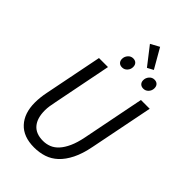

<svg xmlns="http://www.w3.org/2000/svg" viewBox="-287 -1066 1175 1175"><g transform="rotate(45 300.0 -478.5)"><path d="M255 12Q162 12 113 -41Q64 -94 64 -186Q64 -230 74 -279L149 -656H227L152 -277Q147 -254 144 -234Q141 -214 141 -195Q141 -128 172 -91.5Q203 -55 265 -55Q293 -55 318.5 -65Q344 -75 365.5 -98.5Q387 -122 404 -159.5Q421 -197 432 -252L512 -656H588L506 -244Q492 -172 467.5 -123Q443 -74 411 -44Q379 -14 339.5 -1Q300 12 255 12ZM289 -715Q272 -715 262 -725Q252 -735 252 -752Q252 -772 265.5 -787.5Q279 -803 299 -803Q316 -803 326 -793Q336 -783 336 -765Q336 -745 322.5 -730Q309 -715 289 -715ZM473 -715Q456 -715 446 -725Q436 -735 436 -752Q436 -772 449.5 -787.5Q463 -803 483 -803Q500 -803 510 -793Q520 -783 520 -765Q520 -745 506.5 -730Q493 -715 473 -715ZM399 -821 308 -938 365 -969 438 -842Z"/></g></svg>

Font: Source Code Pro
Style: Italic
Weight: 400
Italic angle: -11°
Monospace: yes
Designer: Paul D. Hunt, Teo Tuominen
Foundry: Adobe Systems Incorporated
Version: Version 1.050;PS 1.000;hotconv 16.6.51;makeotf.lib2.5.65220